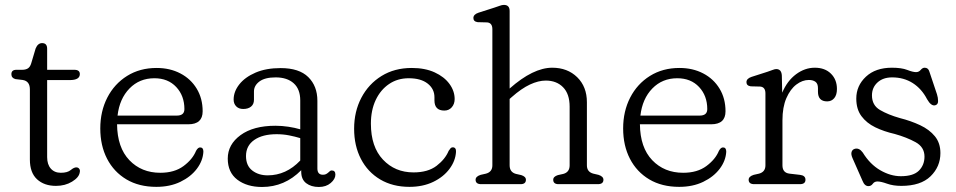

<svg xmlns="http://www.w3.org/2000/svg" viewBox="-20 -752 3904 784"><path d="M72.5 -425.5 43 -429Q26.5 -433.5 26.5 -449Q26.5 -467 47 -467H70.5Q85 -467 94 -472.8Q103 -478.5 107.5 -493.5L125.5 -554Q134.5 -576 152 -576Q172.5 -576 172.5 -553V-467H283.5Q306 -467 306 -449.5Q306 -425 264.5 -425H172.5V-110.5Q172.5 -80.5 187.5 -63.5Q202.5 -46.5 228.5 -46.5Q255.5 -46.5 269 -57.8Q282.5 -69 292 -68.5Q299 -68.5 303.5 -62.8Q308 -57 305.5 -47.5Q302.5 -27.5 274.2 -10.2Q246 7 208.5 7Q160.5 7 131.2 -20Q102 -47 102 -100.5V-387Q102 -421 72.5 -425.5Z M807.5 -297.5Q807.5 -244.5 749 -244.5H458Q459 -149.5 508.2 -98Q557.5 -46.5 634.5 -46.5Q692.5 -46.5 729.5 -74Q766.5 -101.5 780.5 -136Q788.5 -150.5 797.5 -150Q810.5 -150 810.5 -132.5Q808.5 -95.5 783.8 -62.8Q759 -30 716.5 -9.5Q674 11 618.5 11Q547.5 11 496.2 -19.5Q445 -50 417.2 -103.8Q389.5 -157.5 389.5 -227.5Q389.5 -297.5 418.2 -353.5Q447 -409.5 499 -442Q551 -474.5 619.5 -474.5Q674 -474.5 716.5 -452.2Q759 -430 783.2 -390Q807.5 -350 807.5 -297.5ZM610.5 -432.5Q549.5 -432.5 508.8 -390.8Q468 -349 460 -280H702Q733 -280 733 -306.5Q733 -361 699.5 -396.8Q666 -432.5 610.5 -432.5Z M910 -104.5Q910 -162 962.2 -200.2Q1014.5 -238.5 1104.5 -238.5Q1131 -238.5 1157.5 -234.5Q1184 -230.5 1206 -224V-342Q1206 -388 1179.2 -412Q1152.5 -436 1105.5 -436Q1061.5 -436 1039.2 -419.2Q1017 -402.5 1017 -378.5V-344.5Q1017 -326.5 1005.2 -316.8Q993.5 -307 973 -307Q955 -307 944.5 -317.8Q934 -328.5 934 -345.5Q934 -378 957.2 -407.5Q980.5 -437 1023.5 -455.5Q1066.5 -474 1126 -474Q1201.5 -474 1238.8 -437.2Q1276 -400.5 1276 -340.5V-64Q1276 -38.5 1298.5 -38.5Q1306.5 -38.5 1311.2 -41Q1316 -43.5 1320 -47Q1323.5 -50 1326.8 -53Q1330 -56 1334.5 -56Q1349.5 -56 1349.5 -39Q1349.5 -21 1330.5 -4.8Q1311.5 11.5 1282 11.5Q1250.5 11.5 1230.2 -4Q1210 -19.5 1210 -51V-57Q1142.5 11.5 1050 11.5Q988.5 11.5 949.2 -18.2Q910 -48 910 -104.5ZM984.5 -115Q984.5 -75.5 1010 -55.8Q1035.5 -36 1073 -36Q1148.5 -36 1206 -96.5V-188Q1184.5 -194.5 1160.5 -199.2Q1136.5 -204 1109.5 -204Q1052 -204 1018.2 -180.5Q984.5 -157 984.5 -115Z M1836.5 -347.5Q1836.5 -327.5 1824.8 -314Q1813 -300.5 1794.5 -300.5Q1754 -300.5 1754 -342V-355Q1754 -389 1726.2 -410.8Q1698.5 -432.5 1649 -432.5Q1603.5 -432.5 1568.8 -409Q1534 -385.5 1514.2 -343.8Q1494.5 -302 1494.5 -247Q1494.5 -152.5 1543.8 -100.2Q1593 -48 1668.5 -48Q1727.5 -48 1762.8 -75Q1798 -102 1812 -136Q1816.5 -143 1820 -146.8Q1823.5 -150.5 1829 -150.5Q1843 -150 1842 -132Q1840 -95.5 1815.5 -62.5Q1791 -29.5 1748.8 -9.2Q1706.5 11 1652 11Q1583.5 11 1532.5 -19.2Q1481.5 -49.5 1453.8 -103Q1426 -156.5 1426 -226.5Q1426 -296.5 1455.5 -352.8Q1485 -409 1538 -441.8Q1591 -474.5 1661.5 -474.5Q1715.5 -474.5 1754.8 -456.5Q1794 -438.5 1815.2 -409.5Q1836.5 -380.5 1836.5 -347.5Z M2061 -707V-390.5Q2157 -475.5 2235 -475.5Q2297 -475.5 2336.8 -436.8Q2376.5 -398 2376.5 -334.5V-77Q2376.5 -50 2402.5 -43L2424 -38Q2444 -31.5 2444 -18Q2444 0 2421 0H2261Q2239 0 2239 -18Q2239 -31 2258 -37L2280.5 -42Q2306 -49 2306 -77V-316.5Q2306 -368.5 2279.2 -395.8Q2252.5 -423 2208.5 -423Q2178.5 -423 2143.8 -406.8Q2109 -390.5 2069.5 -355.5L2061 -348V-77Q2061 -49 2086.5 -42L2108.5 -37Q2127.5 -31 2127.5 -18Q2127.5 0 2105.5 0H1945Q1922 0 1922 -18Q1922 -31.5 1942.5 -38L1964.5 -43Q1990.5 -50 1990.5 -77V-632.5Q1990.5 -658.5 1969.5 -660.5L1930.5 -661.5Q1913 -664 1913 -678.5Q1913 -693 1933.5 -700L1999 -721Q2010 -724.5 2020 -728.2Q2030 -732 2037.5 -732Q2061 -732 2061 -707Z M2942.5 -297.5Q2942.5 -244.5 2884 -244.5H2593Q2594 -149.5 2643.2 -98Q2692.5 -46.5 2769.5 -46.5Q2827.5 -46.5 2864.5 -74Q2901.5 -101.5 2915.5 -136Q2923.5 -150.5 2932.5 -150Q2945.5 -150 2945.5 -132.5Q2943.5 -95.5 2918.8 -62.8Q2894 -30 2851.5 -9.5Q2809 11 2753.5 11Q2682.5 11 2631.2 -19.5Q2580 -50 2552.2 -103.8Q2524.5 -157.5 2524.5 -227.5Q2524.5 -297.5 2553.2 -353.5Q2582 -409.5 2634 -442Q2686 -474.5 2754.5 -474.5Q2809 -474.5 2851.5 -452.2Q2894 -430 2918.2 -390Q2942.5 -350 2942.5 -297.5ZM2745.5 -432.5Q2684.5 -432.5 2643.8 -390.8Q2603 -349 2595 -280H2837Q2868 -280 2868 -306.5Q2868 -361 2834.5 -396.8Q2801 -432.5 2745.5 -432.5Z M3172.5 -443.5 3174 -373.5Q3194.5 -422 3230.5 -448.8Q3266.5 -475.5 3307 -475.5Q3348.5 -475.5 3373 -451.2Q3397.5 -427 3397.5 -388.5Q3397.5 -364.5 3386.5 -351.2Q3375.5 -338 3357.5 -338Q3320 -338 3320 -377.5V-392Q3320 -410.5 3309.8 -418Q3299.5 -425.5 3283 -425.5Q3256.5 -425.5 3231.8 -406.8Q3207 -388 3191 -351.2Q3175 -314.5 3175 -260.5V-77Q3175 -46.5 3203.5 -43L3246.5 -38Q3269 -35.5 3269 -18Q3269 0 3246 0H3060Q3037 0 3037 -18Q3037 -31.5 3057.5 -38L3079.5 -43Q3105.5 -50 3105.5 -77V-370.5Q3105.5 -396.5 3084.5 -398.5L3045.5 -399.5Q3028 -402 3028 -416.5Q3028 -431 3048.5 -438L3114 -459Q3124.5 -462.5 3134.2 -466.2Q3144 -470 3149.5 -470Q3171 -470 3172.5 -443.5Z M3623 -436Q3585.5 -436 3563 -415.2Q3540.5 -394.5 3540.5 -362.5Q3540.5 -322 3573.5 -302.8Q3606.5 -283.5 3654 -270Q3699.5 -258.5 3737.2 -240.8Q3775 -223 3797.5 -195.5Q3820 -168 3820 -127Q3820 -71.5 3779.8 -32.2Q3739.5 7 3660.5 7Q3627 7 3602 -2Q3577 -11 3563 -11Q3550.5 -11 3543.8 -1.5Q3537 8 3526 8Q3510.5 8 3502 -13.5L3461 -106.5Q3454 -122.5 3457.5 -132.2Q3461 -142 3471 -144.5Q3488.5 -149 3503 -129Q3532.5 -81 3574.5 -56.8Q3616.5 -32.5 3658.5 -32.5Q3709.5 -32.5 3732.2 -55.2Q3755 -78 3755 -112.5Q3755 -151.5 3718.5 -171.5Q3682 -191.5 3633.5 -205Q3589.5 -215 3554 -232.2Q3518.5 -249.5 3497.5 -277.8Q3476.5 -306 3476.5 -349.5Q3476.5 -402 3515.8 -438.8Q3555 -475.5 3622 -475.5Q3661.5 -475.5 3684.5 -466.5Q3707.5 -457.5 3720.5 -457.5Q3732 -457.5 3739.5 -466.5Q3747 -475.5 3755.5 -475.5Q3770.5 -475.5 3775 -459.5L3806 -367Q3810.5 -353 3810.5 -339Q3810.5 -325 3798.5 -322Q3782 -318 3765.5 -347Q3743.5 -389.5 3707 -412.8Q3670.5 -436 3623 -436Z"/></svg>

Font: Fraunces 9pt S100 Light
Style: Regular
Weight: 300
Version: Version 1.000; ttfautohint (v1.8.3)